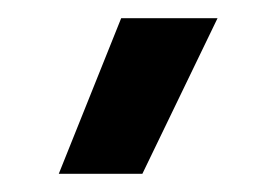

<svg xmlns="http://www.w3.org/2000/svg" viewBox="-20 -773 305 212"><path d="M44.9 -581.1 113.8 -752.9H220.2L137.2 -581.1Z"/></svg>

Font: Prompt
Style: Regular
Weight: 400
Designer: Katatrad Team
Foundry: CadsonDemak
Version: Version 1.000;PS 001.000;hotconv 1.0.88;makeotf.lib2.5.64775